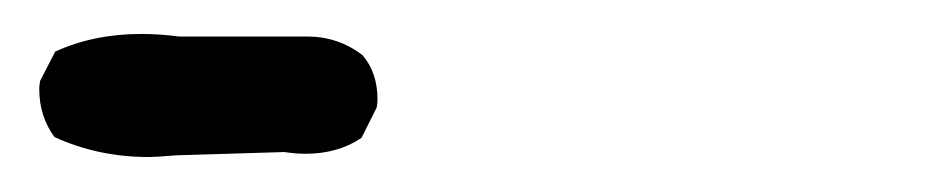

<svg xmlns="http://www.w3.org/2000/svg" viewBox="-20 70 540 112"><path d="M158.2 159.7Q177.2 159.7 190.9 150.4L199.7 132.8Q200.2 130.4 200.2 127.9Q200.2 112.3 191.4 102.1Q177.2 91.3 159.2 91.3Q156.2 91.3 153.3 91.3H84.5Q72.8 89.8 62.5 89.8Q34.7 89.8 12.2 100.1L3.4 117.2Q2.9 119.6 2.9 122.1Q2.9 137.7 11.7 149.9Q37.1 161.6 66.9 161.6Q70.3 161.6 83 160.6L145.5 158.7Q145.5 158.7 146 158.7Q152.3 159.7 158.2 159.7Z"/></svg>

Font: Bakudai
Style: Light
Weight: 300
Version: Version 1.48